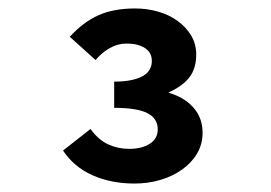

<svg xmlns="http://www.w3.org/2000/svg" viewBox="-20 -798 640 454"><path d="M298 -364Q243 -364 199 -383.5Q155 -403 129 -442L194 -493Q213 -467 236 -456.5Q259 -446 286 -446Q315 -446 334 -458Q353 -470 353 -492Q353 -518 328.5 -530.5Q304 -543 250 -543V-605Q292 -605 315.5 -617Q339 -629 339 -654Q339 -674 322.5 -684.5Q306 -695 280 -695Q258 -695 239 -684Q220 -673 206 -656L145 -711Q177 -746 213 -762Q249 -778 299 -778Q328 -778 354 -770.5Q380 -763 400 -748.5Q420 -734 432 -714Q444 -694 444 -669Q444 -637 428.5 -616Q413 -595 378 -579Q416 -568 437.5 -543.5Q459 -519 459 -484Q459 -457 446 -435Q433 -413 410.5 -397Q388 -381 359 -372.5Q330 -364 298 -364Z"/></svg>

Font: Source Code Pro
Style: Bold
Weight: 700
Monospace: yes
Designer: Paul D. Hunt, Teo Tuominen
Foundry: Adobe Systems Incorporated
Version: Version 2.030;PS 1.000;hotconv 16.6.51;makeotf.lib2.5.65220